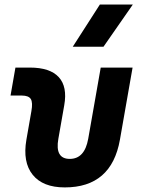

<svg xmlns="http://www.w3.org/2000/svg" viewBox="-20 -815 626 845"><path d="M265.1 9.8Q168.5 9.8 123.8 -45.9Q79.1 -101.6 96.2 -200.2L118.2 -326.2Q125 -363.8 115.5 -379.2Q106 -394.5 75.7 -394.5H26.4L47.9 -517.6H111.3Q200.2 -517.6 238.8 -475.3Q277.3 -433.1 262.7 -351.6L236.8 -204.1Q221.2 -115.7 287.1 -115.7Q352.5 -115.7 368.2 -204.1L423.3 -517.6H563.5L507.8 -200.2Q470.7 9.8 265.1 9.8ZM300.3 -609.4 419.4 -794.9H564.5L435.5 -609.4Z"/></svg>

Font: Cascadia Code PL
Style: Italic
Weight: 400
Italic angle: -10°
Monospace: yes
Designer: Aaron Bell
Foundry: Saja Typeworks
Version: Version 2404.023